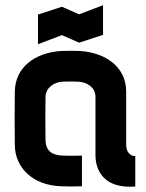

<svg xmlns="http://www.w3.org/2000/svg" viewBox="-20 -706 560 738"><path d="M295 10V-108C272 -107 241 -107 219 -108C184 -110 156 -122 155 -168C154 -200 154 -303 155 -334C156 -370 189 -390 219 -392C234 -393 269 -393 283 -392C314 -390 347 -370 347 -334V-107C348 -50 380 20 500 11V-106C485 -105 465 -118 465 -149V-354C465 -448 387 -503 289 -510C275 -511 228 -511 213 -510C114 -503 38 -447 37 -354C36 -288 36 -214 37 -148C38 -62 105 6 214 10C241 11 268 11 295 10ZM126 -536 218 -571 284 -542 376 -572V-686L284 -651L218 -680L126 -650Z"/></svg>

Font: Fervojo
Style: Bold
Weight: 700
Designer: kohakuno
Version: ver.1.0